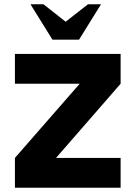

<svg xmlns="http://www.w3.org/2000/svg" viewBox="-20 -881 636 901"><path d="M546 0H50V-140L354 -488H50V-628H546V-488L243 -140H546V0ZM123 -861H184L288 -779L393 -861H454L351 -695H226L123 -861Z"/></svg>

Font: CAT North
Style: Regular
Weight: 400
Designer: Peter Wiegel
Foundry: Peter Wiegel
Version: Version 1.000